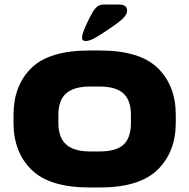

<svg xmlns="http://www.w3.org/2000/svg" viewBox="-20 -822 840 852"><path d="M40 -277V-312Q40 -442 119 -520Q198 -598 379 -598H422Q600 -598 680 -520Q760 -442 760 -312V-277Q760 -148 679.5 -69Q599 10 422 10H379Q200 10 120 -68.5Q40 -147 40 -277ZM561 -277V-312Q561 -377 527.5 -407.5Q494 -438 422 -438H379Q308 -438 273.5 -407.5Q239 -377 239 -312V-277Q239 -212 273.5 -181Q308 -150 379 -150H422Q496 -150 528.5 -180.5Q561 -211 561 -277ZM394 -773Q404 -788 414.5 -795Q425 -802 444 -802H505Q525 -802 534.5 -795.5Q544 -789 544 -773Q544 -752 503.5 -721.5Q463 -691 404 -655Q378 -640 360 -640Q344 -640 344 -654Q344 -671 361.5 -709.5Q379 -748 394 -773Z"/></svg>

Font: Dashboard
Style: Regular
Weight: 400
Designer: jaiki
Version: Version 1.000